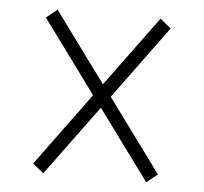

<svg xmlns="http://www.w3.org/2000/svg" viewBox="-45 -615 690 650"><g transform="rotate(5 300.0 -290.0)"><path d="M125 -12 88 -42 270 -290 88 -538 125 -568 300 -330 475 -568 512 -538 330 -290 512 -42 475 -12 300 -250Z"/></g></svg>

Font: M PLUS Code Latin 60 Light
Style: Regular
Weight: 300
Width: 7
Monospace: yes
Designer: Coji Morishita
Foundry: UNDERFOREST DESIGN
Version: Version 1.005; ttfautohint (v1.8.3)